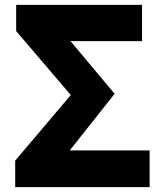

<svg xmlns="http://www.w3.org/2000/svg" viewBox="-20 -764 670 784"><path d="M42 0H591V-150H265L448 -381L268 -596H560V-744H46V-637L269 -376L42 -108Z"/></svg>

Font: Noto Sans CJK Black
Style: Bold
Weight: 900
Designer: Ryoko NISHIZUKA (kana & ideographs); Paul D. Hunt (Latin, Greek & Cyrillic); Wenlong ZHANG (bopomofo); Sandoll Communica
Foundry: Adobe Systems Incorporated
Version: Version 1.000;PS 1;hotconv 1.0.78;makeotf.lib2.5.61930